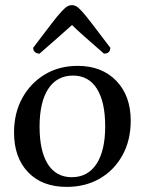

<svg xmlns="http://www.w3.org/2000/svg" viewBox="-20 -720 568 752"><path d="M241 12Q145 12 90 -45.5Q35 -103 35 -201Q35 -277 67 -335.5Q99 -394 155 -428Q211 -462 284 -462Q379 -462 435.5 -403.5Q492 -345 492 -247Q492 -171 460 -112.5Q428 -54 371.5 -21Q315 12 241 12ZM261 -26Q324 -26 358 -78Q392 -130 392 -225Q392 -321 359.5 -372.5Q327 -424 266 -424Q203 -424 169 -372Q135 -320 135 -224Q135 -128 167.5 -77Q200 -26 261 -26ZM262 -700Q270 -700 278.5 -695.5Q287 -691 301.5 -675Q316 -659 342 -625Q368 -591 412 -533Q412 -510 387 -510Q340 -551 309.5 -578Q279 -605 262 -622Q243 -605 212.5 -578Q182 -551 135 -510Q124 -510 117 -516Q110 -522 110 -533Q154 -591 180 -625Q206 -659 221 -675Q236 -691 244.5 -695.5Q253 -700 262 -700Z"/></svg>

Font: Petrona Medium
Style: Regular
Weight: 500
Designer: Ringo R. Seeber
Foundry: Ringo R. Seeber
Version: Version 2.001; ttfautohint (v1.8.3)